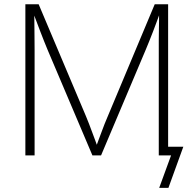

<svg xmlns="http://www.w3.org/2000/svg" viewBox="-20 -748 931 924"><path d="M102.1 0V-727.5H166L394 -188Q400.9 -171.9 408.2 -152.6Q415.5 -133.3 423.3 -112.5Q431.2 -91.8 438.7 -71.3Q446.3 -50.8 453.1 -31.2H438.5Q445.3 -50.3 452.9 -70.6Q460.4 -90.8 468.3 -111.8Q476.1 -132.8 483.6 -152.1Q491.2 -171.4 498.5 -188L724.6 -727.5H789.1V0H744.1V-508.3Q744.1 -529.3 744.1 -552Q744.1 -574.7 744.6 -598.9Q745.1 -623 745.4 -647Q745.6 -670.9 745.6 -694.3H752.9Q744.1 -669.4 734.6 -644.3Q725.1 -619.1 716.1 -595.2Q707 -571.3 698 -549.3Q689 -527.3 681.2 -508.3L466.3 0H424.8L209 -508.3Q201.2 -527.3 192.4 -549.1Q183.6 -570.8 174.6 -594.7Q165.5 -618.7 156 -643.8Q146.5 -668.9 136.7 -694.3H144.5Q145 -671.9 145.3 -648.2Q145.5 -624.5 145.8 -600.1Q146 -575.7 146.2 -552.5Q146.5 -529.3 146.5 -508.3V0ZM746.1 156.2 803.2 0H751.5V-42H862.3L790.5 156.2Z"/></svg>

Font: Inter 16pt ExtraLight
Style: Regular
Weight: 250
Version: Version 4.001;git-66647c0bb